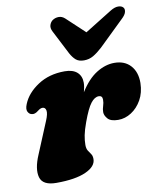

<svg xmlns="http://www.w3.org/2000/svg" viewBox="-84 -804 738 885"><g transform="rotate(-10 285.0 -361.5)"><path d="M51.5 -318Q40 -320 33.5 -332.5Q27 -345 36.5 -368Q56 -416.5 108.8 -451.2Q161.5 -486 234.5 -486Q272.5 -486 292.5 -468.2Q312.5 -450.5 312.5 -419Q312.5 -409.5 310.5 -398.5Q308.5 -387.5 305.5 -375.5Q341 -432.5 382.8 -458.5Q424.5 -484.5 466.5 -484.5Q515 -484.5 542.5 -454Q570 -423.5 569.5 -372.5Q568.5 -327 549.5 -293.5Q530.5 -260 501.2 -241.2Q472 -222.5 440 -222.5Q405 -222.5 391 -238.2Q377 -254 377 -269.5Q377 -284 381.8 -297.8Q386.5 -311.5 386.5 -326.5Q386.5 -345.5 369.5 -345.5Q350 -345.5 332 -322.2Q314 -299 292 -238.5Q279 -203 274.5 -179.5Q270 -156 270 -135Q270 -118 276.2 -108Q282.5 -98 289 -89Q295.5 -80 295.5 -65Q295.5 -30 246.5 -8Q197.5 14 108.5 14Q44.5 14 33.5 -25.8Q22.5 -65.5 49.5 -128.5L110.5 -275.5Q124 -307.5 121 -322.8Q118 -338 104.5 -338Q95 -338 83 -328.5Q65.5 -314 51.5 -318ZM418.5 -564Q395.5 -543 375.8 -531.5Q356 -520 332 -520Q308 -520 294.5 -531.5Q281 -543 269.5 -564L211.5 -677Q203 -693.5 207.2 -707Q211.5 -720.5 221.5 -728Q234.5 -737 250.5 -737.2Q266.5 -737.5 280 -725L365 -645.5L493 -725Q513.5 -737.5 529.5 -737.2Q545.5 -737 553 -728Q559.5 -720.5 556.2 -707Q553 -693.5 535 -677Z"/></g></svg>

Font: Fraunces 9pt Soft Black
Style: Italic
Weight: 900
Italic angle: -16°
Version: Version 1.000;[b76b70a41]